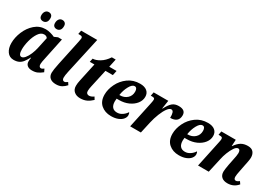

<svg xmlns="http://www.w3.org/2000/svg" viewBox="19 -1625 3522 2501"><g transform="rotate(30 1779.5 -375.0)"><path d="M38 -167Q38 -250 74.5 -338.5Q111 -427 179 -486.5Q247 -546 338 -546Q372 -546 411.5 -535.5Q451 -525 476 -512L528 -535H586L521 -225Q503 -146 503 -119Q503 -97 511.5 -85Q520 -73 534 -73Q545 -73 553.5 -77.5Q562 -82 578 -93L599 -50Q564 -22 530.5 -6Q497 10 447 10Q403 10 377 -11Q351 -32 351 -71Q351 -94 357 -128H352Q325 -78 303 -49.5Q281 -21 249.5 -5.5Q218 10 171 10Q108 10 73 -39.5Q38 -89 38 -167ZM371 -288 406 -451Q390 -477 354 -477Q307 -477 271.5 -424.5Q236 -372 217 -298Q198 -224 198 -165Q198 -74 242 -74Q266 -74 292 -105Q318 -136 339 -185.5Q360 -235 371 -288ZM195 -677Q195 -714 213 -736.5Q231 -759 261 -759Q287 -759 302.5 -743.5Q318 -728 318 -699Q318 -656 299 -636.5Q280 -617 253 -617Q226 -617 210.5 -632Q195 -647 195 -677ZM400 -677Q400 -713 417.5 -736Q435 -759 465 -759Q491 -759 507 -743.5Q523 -728 523 -699Q523 -656 504 -636.5Q485 -617 458 -617Q431 -617 415.5 -632Q400 -647 400 -677Z M686 -94Q686 -134 708 -240L789 -621Q798 -662 798 -672Q798 -691 789 -697.5Q780 -704 757 -704H734L745 -760H987L866 -210Q853 -152 853 -116Q853 -97 861.5 -85.5Q870 -74 884 -74Q896 -74 905.5 -78.5Q915 -83 933 -96L956 -61Q928 -29 893.5 -9.5Q859 10 807 10Q749 10 717.5 -17.5Q686 -45 686 -94Z M1045 -105Q1045 -143 1056 -191L1115 -465H1045L1057 -519Q1102 -519 1160 -553.5Q1218 -588 1265 -659H1323L1297 -536H1407L1392 -465H1281L1222 -197Q1212 -153 1212 -124Q1212 -101 1224 -89Q1236 -77 1255 -77Q1287 -77 1325 -104L1348 -66Q1311 -30 1269 -10Q1227 10 1171 10Q1116 10 1080.5 -20Q1045 -50 1045 -105Z M1425 -192Q1425 -271 1465 -353.5Q1505 -436 1580.5 -491Q1656 -546 1758 -546Q1825 -546 1862.5 -515.5Q1900 -485 1900 -430Q1900 -375 1863.5 -328Q1827 -281 1764 -252.5Q1701 -224 1623 -224H1588Q1585 -205 1585 -182Q1585 -127 1609.5 -98Q1634 -69 1682 -69Q1723 -69 1759 -93.5Q1795 -118 1817 -153Q1829 -138 1829 -111Q1829 -83 1807.5 -55Q1786 -27 1742 -8.5Q1698 10 1636 10Q1544 10 1484.5 -42Q1425 -94 1425 -192ZM1602 -283Q1666 -283 1709 -321.5Q1752 -360 1752 -422Q1752 -451 1741.5 -467Q1731 -483 1712 -483Q1674 -483 1640 -421Q1606 -359 1595 -283Z M2005 -394Q2014 -435 2014 -454Q2014 -468 2005 -474Q1996 -480 1977 -480H1954L1965 -536H2185L2166 -411H2171Q2208 -484 2244.5 -515Q2281 -546 2338 -546Q2442 -546 2442 -465Q2442 -410 2409.5 -383Q2377 -356 2317 -356Q2318 -407 2308.5 -433.5Q2299 -460 2275 -460Q2249 -460 2219.5 -419.5Q2190 -379 2163.5 -312.5Q2137 -246 2120 -171L2082 0H1921Z M2446 -192Q2446 -271 2486 -353.5Q2526 -436 2601.5 -491Q2677 -546 2779 -546Q2846 -546 2883.5 -515.5Q2921 -485 2921 -430Q2921 -375 2884.5 -328Q2848 -281 2785 -252.5Q2722 -224 2644 -224H2609Q2606 -205 2606 -182Q2606 -127 2630.5 -98Q2655 -69 2703 -69Q2744 -69 2780 -93.5Q2816 -118 2838 -153Q2850 -138 2850 -111Q2850 -83 2828.5 -55Q2807 -27 2763 -8.5Q2719 10 2657 10Q2565 10 2505.5 -42Q2446 -94 2446 -192ZM2623 -283Q2687 -283 2730 -321.5Q2773 -360 2773 -422Q2773 -451 2762.5 -467Q2752 -483 2733 -483Q2695 -483 2661 -421Q2627 -359 2616 -283Z M3268 -97Q3268 -127 3283 -209L3299 -288Q3317 -369 3317 -402Q3317 -424 3309.5 -439.5Q3302 -455 3284 -455Q3258 -455 3231 -415.5Q3204 -376 3182.5 -320.5Q3161 -265 3152 -219L3103 0H2942L3026 -397Q3034 -431 3034 -449Q3034 -467 3025 -473.5Q3016 -480 2993 -480H2973L2983 -536H3200L3195 -440H3199Q3237 -496 3278.5 -521Q3320 -546 3379 -546Q3436 -546 3462 -514.5Q3488 -483 3488 -434Q3488 -410 3481.5 -377Q3475 -344 3474 -337Q3470 -321 3469 -314L3449 -212Q3435 -147 3435 -116Q3435 -96 3443 -85Q3451 -74 3465 -74Q3477 -74 3488.5 -79.5Q3500 -85 3517 -97L3541 -62Q3481 10 3387 10Q3330 10 3299 -18Q3268 -46 3268 -97Z"/></g></svg>

Font: Noto Serif NarrowExtraBold
Style: Italic
Weight: 800
Width: 4
Italic angle: -12°
Designer: Monotype Design Team
Foundry: Monotype Imaging Inc.
Version: Version 1.001